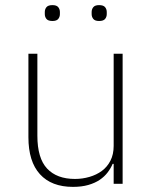

<svg xmlns="http://www.w3.org/2000/svg" viewBox="-20 -718 599 750"><path d="M424 -78H420Q413 -61 400.5 -44.5Q388 -28 369.5 -15.5Q351 -3 325 4.5Q299 12 265 12Q181 12 136 -37.5Q91 -87 91 -182V-508H126V-188Q126 -100 164 -59.5Q202 -19 273 -19Q302 -19 329.5 -27Q357 -35 378 -50.5Q399 -66 411.5 -90.5Q424 -115 424 -148V-508H459V0H424ZM185 -636Q168 -636 161.5 -644Q155 -652 155 -663V-671Q155 -682 161.5 -690Q168 -698 185 -698Q201 -698 207.5 -690Q214 -682 214 -671V-663Q214 -652 207.5 -644Q201 -636 185 -636ZM367 -636Q351 -636 344.5 -644Q338 -652 338 -663V-671Q338 -682 344.5 -690Q351 -698 367 -698Q384 -698 390.5 -690Q397 -682 397 -671V-663Q397 -652 390.5 -644Q384 -636 367 -636Z"/></svg>

Font: IBM Plex Sans Thai ExtraLight
Style: Regular
Weight: 200
Designer: Mike Abbink, Paul van der Laan, Pieter van Rosmalen, Ben Mitchell, Mark Frömberg
Foundry: Bold Monday
Version: Version 1.1